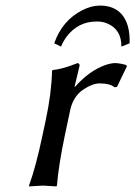

<svg xmlns="http://www.w3.org/2000/svg" viewBox="-20 -665 485 688"><path d="M415 -498Q415.5 -558.1 366.2 -580.1Q348.1 -588.4 326.2 -587.9Q259.8 -587.9 218.8 -533.7Q206.5 -517.1 198.7 -498L174.3 -509.8Q203.1 -592.3 275.9 -628.9Q308.1 -645 337.9 -645Q416 -645 438 -571.8Q445.8 -543.9 444.3 -509.8ZM249 -354Q299.8 -411.6 357.9 -432.1Q377 -438.5 392.1 -439Q410.6 -438.5 431.6 -432.1L435.1 -428.2L399.4 -354L390.6 -352.1Q374.5 -366.2 335.9 -366.2Q306.6 -365.2 270 -337.9Q241.2 -313.5 231.9 -272L212.4 -180.2Q189.5 -70.8 184.1 0L181.6 2.9Q179.7 2.9 133.8 0L84.5 2.9L84 0Q108.9 -68.8 132.3 -180.2L144 -234.9Q164.6 -331.1 166.5 -411.1L168.9 -414.1Q200.2 -416.5 250.5 -436Q255.4 -438 258.3 -439Q266.1 -437 265.1 -429.2L247.1 -354Z"/></svg>

Font: Linux Biolinum Capitals O
Style: Italic Samll Caps
Weight: 400
Italic angle: -12°
Designer: Philipp H. Poll
Foundry: Philipp H. Poll
Version: Version 0.6.2